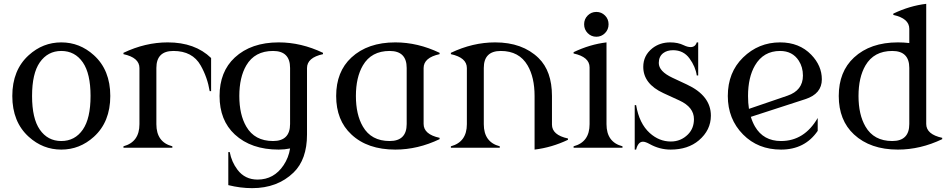

<svg xmlns="http://www.w3.org/2000/svg" viewBox="-20 -767 4937 997"><path d="M129.4 -56.6Q43.9 -133.8 43.9 -268.6Q43.9 -403.3 129.4 -480.5Q202.6 -546.9 298.3 -546.9Q394 -546.9 467.3 -480.5Q552.7 -403.3 552.7 -268.6Q552.7 -133.8 467.3 -56.6Q394 9.8 298.3 9.8Q202.6 9.8 129.4 -56.6ZM410.2 -94.2Q450.2 -152.3 450.2 -268.6Q450.2 -384.8 410.2 -442.9Q369.1 -502.4 298.3 -502.4Q228 -502.4 186.5 -442.9Q146.5 -385.3 146.5 -268.6Q146.5 -151.9 186.5 -94.2Q227.5 -34.7 298.3 -34.7Q369.1 -34.7 410.2 -94.2Z M621.1 0V-7.3Q704.1 -29.8 704.1 -122.1V-413.6Q704.1 -467.8 621.1 -485.8V-492.7Q734.4 -546.9 851.1 -546.9Q992.7 -546.9 1076.2 -465.8V-293.9H1068.8Q1057.1 -365.2 1022 -427.2Q979.5 -502.4 880.4 -502.4Q792 -502.4 792 -414.1V-122.1Q792 -28.8 875 -7.3V0Z M1397.9 -34.7Q1486.3 -34.7 1486.3 -123V-414.1Q1486.3 -502.4 1397.9 -502.4Q1302.7 -502.4 1258.8 -427.2Q1222.7 -365.2 1222.7 -268.6Q1222.7 -171.9 1258.8 -109.9Q1302.2 -34.7 1397.9 -34.7ZM1486.3 3.9Q1457.5 9.8 1427.2 9.8Q1284.2 9.8 1199.2 -68.8Q1120.1 -142.1 1120.1 -268.6Q1120.1 -395 1199.2 -468.3Q1284.2 -546.9 1427.2 -546.9Q1543.9 -546.9 1657.2 -492.7V-485.8Q1574.2 -467.8 1574.2 -413.6V-68.4Q1574.2 61 1504.4 128.9Q1420.9 210 1289.1 210Q1228.5 210 1165.5 194.3V22.5H1172.9Q1182.6 74.2 1213.4 114.7Q1252 165.5 1317.4 165.5Q1402.8 165.5 1452.6 90.8Q1479 51.3 1486.3 3.9Z M2003.4 -34.7Q2091.8 -34.7 2091.8 -123V-414.1Q2091.8 -502.4 2003.4 -502.4Q1908.2 -502.4 1864.3 -427.2Q1828.1 -365.2 1828.1 -268.6Q1828.1 -171.9 1864.3 -109.9Q1907.7 -34.7 2003.4 -34.7ZM2032.7 9.8Q1888.2 9.8 1804.7 -68.8Q1725.6 -142.1 1725.6 -268.6Q1725.6 -395 1804.7 -468.3Q1889.6 -546.9 2032.7 -546.9Q2149.4 -546.9 2262.7 -492.7V-485.8Q2179.7 -467.8 2179.7 -413.6V-123.5Q2179.7 -69.3 2262.7 -51.3V-44.4Q2149.4 9.8 2032.7 9.8Z M2321.3 0V-7.3Q2404.3 -29.8 2404.3 -122.1V-413.6Q2404.3 -467.8 2321.3 -485.8V-492.7Q2434.6 -546.9 2551.3 -546.9Q2692.9 -546.9 2776.4 -465.8Q2846.2 -397.9 2846.2 -268.6V-120.1Q2846.2 -65.9 2929.2 -47.9V-41Q2845.2 -1 2755.9 9.8V-268.6Q2755.9 -365.2 2719.7 -427.2Q2675.8 -502.4 2580.6 -502.4Q2492.2 -502.4 2492.2 -414.1V-122.1Q2492.2 -28.8 2575.2 -7.3V0Z M3031.7 -686.5Q3050.3 -705.1 3076.7 -705.1Q3103 -705.1 3121.6 -686.5Q3140.1 -668 3140.1 -640.9Q3140.1 -613.8 3121.6 -595Q3103 -576.2 3076.7 -576.2Q3050.3 -576.2 3031.7 -595Q3013.2 -613.8 3013.2 -640.9Q3013.2 -668 3031.7 -686.5ZM2958.5 0V-7.3Q3041.5 -29.3 3041.5 -122.1V-417Q3041.5 -471.2 2958.5 -489.3V-496.1Q3043 -536.6 3129.4 -546.9V-122.1Q3129.4 -28.8 3212.4 -7.3V0Z M3462.4 9.8Q3405.3 9.8 3353.5 -19Q3331.5 -31.2 3318.8 -31.2Q3293.5 -31.2 3283.2 9.8H3275.9V-221.2H3283.2Q3299.3 -125.5 3354 -76.2Q3402.8 -32.2 3463.4 -32.2Q3515.6 -32.2 3552.2 -68.8Q3583.5 -100.1 3583.5 -148.4Q3583.5 -210.4 3508.3 -245.1L3425.3 -283.2Q3320.3 -331.5 3320.3 -419.9Q3320.3 -478.5 3367.2 -516.1Q3406.2 -546.9 3460.4 -546.9Q3500.5 -546.9 3530.3 -532.2Q3550.3 -522.5 3566.4 -522.5Q3590.3 -522.5 3598.1 -546.9H3605.5V-375H3598.1Q3591.8 -420.4 3560.5 -463.4Q3529.3 -506.3 3475.1 -506.3Q3443.4 -506.3 3423.3 -490.7Q3400.9 -473.1 3400.9 -439.9Q3400.9 -396.5 3471.7 -363.3L3546.9 -328.1Q3671.4 -270 3671.4 -166.5Q3671.4 -91.3 3608.9 -38.1Q3552.2 9.8 3462.4 9.8Z M3869.1 -201.7Q3869.1 -201.7 4068.8 -270Q4149.4 -297.4 4149.4 -374.5Q4149.4 -418.5 4127.9 -451.7Q4095.2 -502.4 4030.8 -502.4Q3944.3 -502.4 3900.4 -427.2Q3864.3 -365.2 3864.3 -268.6Q3864.3 -232.4 3869.1 -201.7ZM4035.6 9.8Q3916 9.8 3838.4 -68.8Q3759.3 -148.9 3759.3 -268.6Q3759.3 -391.1 3838.4 -468.3Q3918.9 -546.9 4030.8 -546.9Q4130.4 -546.9 4192.4 -482.9Q4247.6 -425.8 4247.6 -355Q4247.6 -279.8 4161.6 -252L3878.9 -160.2Q3887.2 -132.8 3900.4 -109.9Q3944.3 -34.7 4035.6 -34.7Q4156.7 -34.7 4226.1 -154.3V-87.4Q4159.7 9.8 4035.6 9.8Z M4642.6 9.8Q4499.5 9.8 4414.6 -68.8Q4335.4 -142.1 4335.4 -268.6Q4335.4 -395 4414.6 -468.3Q4499.5 -546.9 4642.6 -546.9Q4672.4 -546.9 4701.7 -543.5V-617.2Q4701.7 -671.4 4618.7 -689.5V-696.3Q4703.1 -736.8 4789.6 -747.1V-123.5Q4789.6 -69.3 4872.6 -51.3V-44.4Q4759.3 9.8 4642.6 9.8ZM4613.3 -34.7Q4701.7 -34.7 4701.7 -123V-414.1Q4701.7 -502.4 4613.3 -502.4Q4518.1 -502.4 4474.1 -427.2Q4438 -365.2 4438 -268.6Q4438 -171.9 4474.1 -109.9Q4517.6 -34.7 4613.3 -34.7Z"/></svg>

Font: Modern Antiqua
Style: Book
Weight: 400
Designer: Wojciech Kalinowski "wmk69" (wmk69@o2.pl)
Foundry: Wojciech Kalinowski "wmk69" (wmk69@o2.pl)
Version: Version 3.1.0; 2021-05-28